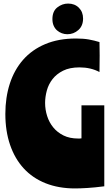

<svg xmlns="http://www.w3.org/2000/svg" viewBox="-20 -1046 624 1077"><path d="M565 -455V-1Q511 6 469.5 8.5Q428 11 401 11Q309 11 236 -18Q163 -47 113 -101.5Q63 -156 36.5 -233.5Q10 -311 10 -407Q10 -499 35 -576.5Q60 -654 109.5 -710.5Q159 -767 233.5 -798.5Q308 -830 406 -830Q448 -830 478.5 -824.5Q509 -819 538 -810Q538 -794 538.5 -775Q539 -756 539 -734Q539 -712 538.5 -687Q538 -662 538 -642Q489 -668 426 -668Q371 -668 334 -649.5Q297 -631 274.5 -602Q252 -573 242.5 -537.5Q233 -502 233 -469Q233 -431 244.5 -395Q256 -359 279 -331Q302 -303 336.5 -286Q371 -269 418 -269Q423 -269 427.5 -269Q432 -269 437 -270V-455ZM274 -939Q274 -983 301.5 -1004.5Q329 -1026 362 -1026Q399 -1026 422.5 -1002.5Q446 -979 446 -942Q446 -901 419.5 -877.5Q393 -854 358 -854Q342 -854 327 -859.5Q312 -865 300 -875.5Q288 -886 281 -902Q274 -918 274 -939Z"/></svg>

Font: Ranchers
Style: Regular
Weight: 400
Designer: Pablo Impallari, Brenda Gallo
Foundry: Pablo Impallari, Brenda Gallo
Version: Version 1.000; ttfautohint (v0.8) -G 200 -r 50